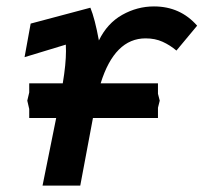

<svg xmlns="http://www.w3.org/2000/svg" viewBox="-20 -578 640 598"><path d="M155 -210.5H71V-238.5L65 -264.5L71 -290V-318.5H175.5Q185.5 -378.5 185.5 -419Q185.5 -433 185 -439L56.5 -400L75.5 -504.5L261.5 -554Q275.5 -520 288 -452Q314 -505.5 360.8 -531.8Q407.5 -558 459.5 -558Q541.5 -558 594 -498L529.5 -420.5Q509.5 -437.5 486.2 -448Q463 -458.5 433.5 -458.5Q337 -458.5 293.5 -318.5H472V-286L477.5 -264.5L472 -242.5V-210.5H269.5L230 0H112.5Z"/></svg>

Font: JuliaMono SemiBold
Style: Italic
Weight: 600
Italic angle: -9°
Monospace: yes
Designer: cormullion
Foundry: corm
Version: Version 0.056; ttfautohint (v1.8.4)